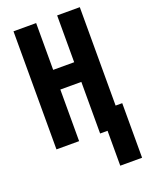

<svg xmlns="http://www.w3.org/2000/svg" viewBox="-169 -797 837 1091"><g transform="rotate(-20 250.0 -251.5)"><path d="M495 211V-119H455V-714H318V-431H191V-714H54V0H191V-312H318V0H363V211Z"/></g></svg>

Font: Noto Sans Mono UI Condensed
Style: Bold
Weight: 700
Width: 3
Designer: Monotype Design team
Foundry: Monotype Imaging Inc.
Version: 1.000